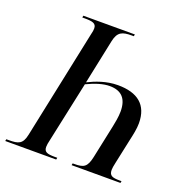

<svg xmlns="http://www.w3.org/2000/svg" viewBox="-150 -832 919 949"><g transform="rotate(20 310.0 -357.0)"><path d="M400 -714H129L127 -704H138C180 -704 201 -700 201 -673C201 -665 200 -655 196 -641L76 -69C65 -16 43 -10 -7 -10H-20L-22 0H246L248 -10H235C194 -10 178 -16 178 -42C178 -51 180 -64 184 -80L252 -398C297 -420 338 -432 371 -432C434 -432 464 -398 464 -332C464 -304 457 -269 453 -250L416 -75C404 -19 387 -10 338 -10H329L327 0H584L586 -10H576C537 -10 521 -16 521 -46C521 -54 523 -68 527 -85L555 -216C562 -247 569 -279 569 -308C569 -405 511 -450 408 -450C346 -450 292 -428 254 -409L303 -643C314 -696 339 -704 387 -704H398Z"/></g></svg>

Font: Noto Serif Display Condensed Medium
Style: Italic
Weight: 500
Width: 3
Italic angle: -12°
Designer: Monotype Design Team
Foundry: Monotype Imaging Inc.
Version: Version 2.009